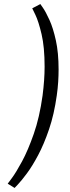

<svg xmlns="http://www.w3.org/2000/svg" viewBox="-20 -748 347 947"><path d="M18 158Q18 158 38.5 130.5Q59 103 88.5 48.5Q118 -6 146.5 -87.5Q175 -169 190 -277Q195 -316 197.5 -351.5Q200 -387 200 -419Q200 -516 185 -579.5Q170 -643 154.5 -675Q139 -707 139 -707L179 -728Q179 -728 192.5 -708.5Q206 -689 224 -649.5Q242 -610 255.5 -549Q269 -488 269 -405Q269 -376 267 -344Q265 -312 260 -277Q247 -184 222 -110.5Q197 -37 168 17.5Q139 72 112.5 107.5Q86 143 69 161Q52 179 52 179Z"/></svg>

Font: Arsenal SC
Style: Italic
Weight: 400
Italic angle: -9.10001°
Designer: Andrij Shevchenko
Foundry: Stairsfor
Version: Version 2.001; ttfautohint (v1.8.4.7-5d5b)